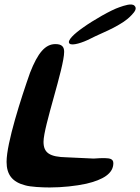

<svg xmlns="http://www.w3.org/2000/svg" viewBox="-20 -802 619 847"><path d="M287 -609.5C298.5 -599 345 -614 378 -631C405.5 -645.5 453.5 -665 480.5 -679.5C516 -698.5 539 -712.5 560.5 -735.5C575 -750.5 585.5 -765.5 573 -777C560.5 -789 528 -777.5 506.5 -770C470 -758 391 -712.5 346.5 -680.5C308.5 -654 273 -622 287 -609.5ZM91 15.5C114 22.5 165.5 25 199 25C254.5 25 315 18.5 360.5 8.5C435.5 -9 480 -37 480 -82C480 -92 476 -97 469 -100.5C457 -105.5 433.5 -105.5 393 -102.5C366.5 -104 321 -105.5 274.5 -108C199 -109.5 172 -127.5 172 -176.5C172 -244 263 -503 263 -573.5C263 -595 253.5 -607.5 224.5 -607.5C180 -607.5 147 -569.5 112.5 -481C73.5 -370.5 9 -171 9 -88C9 -31.5 34.5 1 91 15.5Z"/></svg>

Font: Gluten
Style: Italic
Weight: 400
Italic angle: -13°
Designer: Tyler Finck
Foundry: Etcetera Type Company
Version: Version 0.920